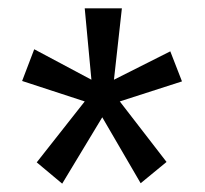

<svg xmlns="http://www.w3.org/2000/svg" viewBox="-20 -558 490 460"><path d="M129 -118 68 -169 183 -315 33 -364 62 -440 199 -367 183 -538H272L253 -367L388 -435L416 -363L267 -315L379 -170L317 -119L225 -277Z"/></svg>

Font: Inconsolata SemiCondensed Medium
Style: Regular
Weight: 500
Width: 4
Monospace: yes
Designer: Raph Levien, Cyreal, Brenton Simpson
Foundry: Raph Levien, Cyreal, Google
Version: Version 3.001; ttfautohint (v1.8.2.53-6de2)